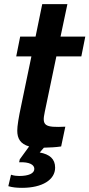

<svg xmlns="http://www.w3.org/2000/svg" viewBox="-20 -699 430 923"><path d="M195 -160 251 -428H371L390 -523H271L304 -679H183L151 -523H77L58 -428H131L83 -197C69 -132 63 -93 63 -71C63 -33 78 -7 120 5L75 67L72 81C122 79 145 93 145 113C145 135 117 147 72 147C62 147 48 146 33 141L20 196C40 202 61 204 86 204C184 204 245 165 245 107C245 65 219 43 171 34L191 11C224 10 248 9 274 5L294 -90C194 -85 181 -95 195 -160Z"/></svg>

Font: Nacelle SemiBold
Style: Italic
Weight: 600
Italic angle: -12°
Designer: Sora Sagano
Foundry: Sora Sagano
Version: Version 1.000;FEAKit 1.0